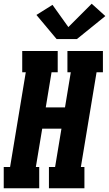

<svg xmlns="http://www.w3.org/2000/svg" viewBox="-31 -1008 584 1028"><path d="M-11 0V-114H23L107 -621H88V-735H278V-621H245L214 -433H317L348 -621H330V-735H520V-621H486L402 -114H421V0H231V-114H264L298 -319H195L161 -114H179V0ZM381 -799H272L164 -928L250 -982L335 -863L460 -988L533 -922Z"/></svg>

Font: Iosevka Slab Heavy Oblique
Style: Regular
Weight: 900
Italic angle: -9°
Monospace: yes
Designer: Belleve Invis
Foundry: Belleve Invis
Version: Version 11.1.1; ttfautohint (v1.8.3)